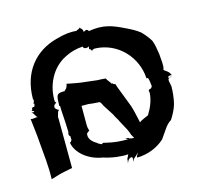

<svg xmlns="http://www.w3.org/2000/svg" viewBox="-85 -612 767 731"><g transform="rotate(-15 298.5 -247.0)"><path d="M18 -230C21 -200 26 -166 28 -134L34 -65C36 -41 37 -13 36 11H37C53 7 73 -1 92 -4L122 -10L121 -208H120V-210L125 -227C125 -229 129 -236 131 -236V-237C129 -237 123 -241 121 -243C120 -244 118 -248 117 -248C117 -251 118 -256 118 -258C119 -258 121 -261 124 -263C123 -262 123 -260 122 -259C123 -260 124 -262 125 -264C126 -265 128 -266 129 -267C128 -268 126 -269 124 -271C121 -331 150 -399 212 -428C232 -438 255 -445 281 -446C281 -436 296 -435 304 -441C303 -438 302 -433 302 -431C302 -429 305 -430 307 -428C308 -426 311 -422 311 -421H312C312 -423 314 -425 315 -425C319 -427 322 -427 323 -427L324 -426L325 -427C415 -423 479 -350 484 -268C485 -267 484 -268 483 -268V-267C484 -267 488 -266 490 -266C491 -266 495 -247 495 -235H496C496 -236 496 -238 497 -240C497 -239 497 -237 496 -234C493 -221 481 -224 481 -221C480 -219 481 -214 481 -212L482 -213C480 -178 467 -152 453 -129C443 -124 427 -119 417 -111C412 -130 408 -157 400 -180L375 -245C370 -256 367 -267 364 -276L363 -277C361 -275 357 -278 356 -279C356 -280 354 -281 355 -282H354C354 -281 352 -281 351 -281C346 -290 338 -297 334 -306C324 -307 311 -308 301 -308L259 -313C234 -315 206 -321 185 -325H184C185 -321 181 -312 178 -308L170 -300H167C135 -300 138 -290 136 -252C137 -251 136 -251 139 -249C139 -227 143 -192 144 -143L143 -144C142 -143 142 -139 142 -138C142 -130 147 -129 147 -129C147 -109 150 -118 143 -107C142 -107 139 -105 139 -105C146 -64 189 -27 246 -18C280 -7 316 -3 343 -5C341 -4 340 -1 339 2C337 7 333 10 334 16C334 20 333 23 332 26H333C334 24 336 19 338 16C345 8 354 6 355 13C355 17 354 22 353 25L354 26C355 23 357 18 360 16C369.6 8.6 372.1 4.9 379 -2C379 -1 378 0 378 1C374 8 370 11 372 15V16C416 15 453 -1 481 -26C505 -59 512 -76 533 -89C544 -106 554 -124 560 -145C565 -166 568 -190 568 -215H566C570 -215 562 -231 564 -241C564 -242 565 -242 565 -243C566 -244 568 -245 570 -246C562 -246 563 -252 573 -254C576 -254 580 -254 582 -253C579 -254 579 -257 577 -260C573 -269 560 -276 555 -280C554 -280 554 -280 554 -281H555C561 -298 556 -320 555 -343C552 -363 549 -382 543 -398C534 -413 523 -427 510 -440C495 -452 476 -462 457 -471C412 -493 378 -507 319 -497V-496C319 -498 314 -506 307 -503L299 -499C299 -504.4 297 -511.5 292 -514C290 -515 289 -518 290 -520C289 -518 282 -514 280 -513C277 -512 279 -515 274 -510H273C251 -512 230 -511 191 -500C106 -477 46 -409 46 -301C50 -300 47 -288 43 -286V-285C44 -285 44 -286 45 -285C46 -284 49 -283 43 -272C42 -271 42 -271 42 -270C42 -271 41 -271 41 -272C39 -274 33 -272 33 -264C33 -262 31 -261 30 -261L29 -260C31 -260 37 -257 38 -256C41 -253 31 -252 29 -254L28 -253C36 -249 38 -236 46 -231C38 -233 25 -227 18 -231ZM120 -257 122 -259C120 -256 119 -255 120 -257ZM121 -208V-210L122 -209ZM126 -265V-266C127 -267 127 -267 128 -267C128 -266 127 -266 126 -265ZM211 -122C213 -124 220 -130 222 -130V-131C220 -137 218 -146 218 -154V-229H246C251 -228 256 -228 261 -227C271 -227 280 -225 289 -225C293 -221 297 -213 299 -208L326 -166C330 -155 339 -145 343 -134L363 -97C367 -89 370 -81 372 -74L380 -60C374 -59 368 -61 362 -62C360 -63 360 -65 358 -65V-66C356 -65 352 -65 350 -65C344 -66 342 -67 347 -65C350 -63 354 -61 358 -60C349 -60 338 -61 329 -61C303 -62 282 -67 261 -72C260 -71 255 -69 255 -68C250 -70 245 -73 241 -75C241 -76 239 -78 238 -78C219 -89 207 -104 211 -122ZM570 -246C576.5 -250.3 573.6 -248 580 -248C578 -248 575 -247 574 -247C572 -247 571 -246 570 -246ZM582 -253H583Z"/></g></svg>

Font: Charger Mayhem
Style: Regular
Weight: 400
Designer: Jasper
Foundry: Cannot Into Space Fonts
Version: Version 0.98